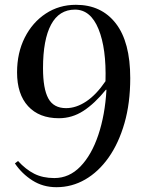

<svg xmlns="http://www.w3.org/2000/svg" viewBox="-20 -765 596 799"><path d="M215 14Q159 14 115 -14Q71 -42 42 -85L55 -95Q87 -60 122.5 -42Q158 -24 206 -24Q268 -24 314.5 -72Q361 -120 389 -203Q417 -286 423 -391L421 -392Q374 -334 327 -303.5Q280 -273 225 -273Q143 -273 97 -323Q51 -373 51 -464Q51 -545 83 -608.5Q115 -672 170.5 -708.5Q226 -745 296 -745Q402 -745 462 -667.5Q522 -590 522 -440Q522 -336 498 -252.5Q474 -169 432 -109.5Q390 -50 334.5 -18Q279 14 215 14ZM255 -315Q297 -315 339 -343Q381 -371 419 -427Q423 -563 390 -644Q357 -725 292 -725Q226 -725 192.5 -662.5Q159 -600 159 -481Q159 -396 181 -355.5Q203 -315 255 -315Z"/></svg>

Font: Literata 72pt Medium
Style: Italic
Weight: 500
Italic angle: -2°
Designer: Latin by Veronika Burian and Jose Scaglione. Greek by Irene Vlachou. Cyrillic by Vera Evstafieva
Foundry: TypeTogether
Version: Version 3.002